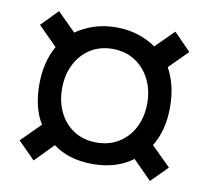

<svg xmlns="http://www.w3.org/2000/svg" viewBox="-65 -675 747 685"><g transform="rotate(10 308.0 -332.0)"><path d="M98.5 -62 37 -124 106 -193Q88.5 -221 80 -256.5Q71.5 -292 71.5 -333Q71.5 -373 79.8 -408.2Q88 -443.5 105.5 -474L37 -542.5L95.5 -602.5L162 -536.5Q191 -557 227.5 -569Q264 -581 307.5 -581Q349.5 -581 386 -569.5Q422.5 -558 451.5 -537.5L517 -602.5L578.5 -539.5L512 -473Q528.5 -443 536.8 -408.5Q545 -374 545 -333Q545 -249 508.5 -190L578.5 -121L520 -62L452.5 -130Q424 -108.5 387.2 -97.2Q350.5 -86 307.5 -86Q221.5 -86 164 -129ZM307.5 -164Q354 -164 388.8 -185.8Q423.5 -207.5 443 -245.8Q462.5 -284 462.5 -333Q462.5 -381.5 443 -420Q423.5 -458.5 388.8 -480.8Q354 -503 307.5 -503Q261.5 -503 227 -480.8Q192.5 -458.5 173.2 -420Q154 -381.5 154 -333Q154 -284 173.2 -245.8Q192.5 -207.5 227 -185.8Q261.5 -164 307.5 -164Z"/></g></svg>

Font: Overpass Mono Light
Style: Regular
Weight: 400
Monospace: yes
Version: Version 4.000